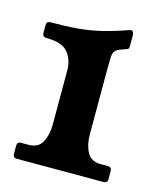

<svg xmlns="http://www.w3.org/2000/svg" viewBox="-82 -555 514 616"><g transform="rotate(15 174.5 -247.0)"><path d="M237 -136Q237 -102 250 -77.5Q263 -53 296 -53H319Q332 -53 332 -40V-13Q332 0 319 0H31Q18 0 18 -13V-40Q18 -53 31 -53H55Q88 -53 101 -77.5Q114 -102 114 -136V-315Q114 -351 94.5 -375Q75 -399 22 -399Q9 -399 9 -412V-438Q9 -451 22 -451Q73 -451 113 -454.5Q153 -458 191.5 -467.5Q230 -477 275 -493Q281 -495 284.5 -490.5Q288 -486 288 -480V-442Q288 -435 284.5 -433Q281 -431 275 -429L266 -426Q250 -421 244 -413.5Q238 -406 237.5 -389.5Q237 -373 237 -341Z"/></g></svg>

Font: Young Serif
Style: Regular
Weight: 400
Designer: Bastien Sozeau
Foundry: NBR — Bastien Sozeau
Version: Version 3.004; ttfautohint (v1.8.4.7-5d5b);gftools[0.9.33]